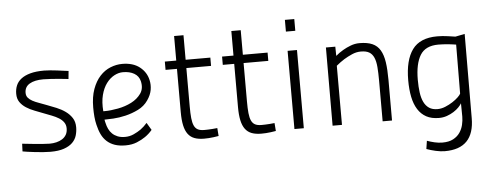

<svg xmlns="http://www.w3.org/2000/svg" viewBox="-56 -849 3112 1223"><g transform="rotate(-5 1500.0 -237.0)"><path d="M394 -443Q365 -446 336 -449Q311 -451 283.5 -453Q256 -455 234 -455Q178 -455 146 -436Q114 -417 114 -379Q114 -360 124.5 -347.5Q135 -335 152.5 -325.5Q170 -316 193 -308Q216 -300 241 -290Q271 -279 302.5 -266Q334 -253 359 -235Q384 -217 400 -192.5Q416 -168 416 -133Q416 -106 408.5 -80.5Q401 -55 381 -35Q361 -15 326.5 -3Q292 9 239 9Q219 9 192.5 7Q166 5 140 2Q114 -1 93 -4Q72 -7 62 -9L64 -58Q105 -54 140 -50Q170 -47 199 -45Q228 -43 239 -43Q261 -43 282 -48Q303 -53 319.5 -63.5Q336 -74 345.5 -90.5Q355 -107 355 -131Q355 -153 343.5 -169.5Q332 -186 312.5 -198Q293 -210 268.5 -219.5Q244 -229 218 -239Q190 -250 161 -261Q132 -272 108 -287.5Q84 -303 69 -324.5Q54 -346 54 -378Q54 -407 64 -431Q74 -455 96.5 -472.5Q119 -490 155 -500Q191 -510 244 -510Q262 -510 283.5 -508Q305 -506 326.5 -503.5Q348 -501 367.5 -498Q387 -495 399 -494Z M721 -44Q751 -44 777 -56Q803 -68 823 -82Q846 -99 865 -121L893 -74Q873 -50 847 -32Q824 -16 792.5 -3Q761 10 720 10Q680 10 651 0Q622 -10 601 -29Q580 -48 567 -75Q554 -102 546 -137Q540 -161 537.5 -189Q535 -217 535 -248Q535 -316 553 -365.5Q571 -415 600.5 -447Q630 -479 667.5 -494Q705 -509 743 -509Q812 -509 854.5 -475.5Q897 -442 908 -391Q915 -361 909.5 -328.5Q904 -296 881 -263Q857 -228 817.5 -208.5Q778 -189 736 -179Q694 -169 656.5 -167Q619 -165 600 -165Q601 -159 602 -153.5Q603 -148 605 -142Q609 -123 617.5 -105Q626 -87 640 -73.5Q654 -60 674 -52Q694 -44 721 -44ZM607 -219Q644 -219 691.5 -228Q739 -237 778 -257Q817 -277 840 -309.5Q863 -342 852 -389Q844 -422 815 -439Q786 -456 743 -456Q715 -456 687 -441Q659 -426 637 -396.5Q615 -367 603.5 -322.5Q592 -278 597 -219Z M1148 -447V-201Q1148 -157 1151 -127Q1154 -97 1162.5 -78.5Q1171 -60 1186.5 -52Q1202 -44 1227 -44Q1238 -44 1251.5 -44.5Q1265 -45 1279 -46Q1294 -47 1311 -49L1315 2Q1299 5 1282 7Q1268 9 1251.5 10Q1235 11 1222 11Q1186 11 1160.5 1.5Q1135 -8 1119 -29.5Q1103 -51 1095.5 -85.5Q1088 -120 1088 -170V-447H1015V-500H1088V-657H1148V-500H1306V-447Z M1514 -447V-201Q1514 -157 1517 -127Q1520 -97 1528.5 -78.5Q1537 -60 1552.5 -52Q1568 -44 1593 -44Q1604 -44 1617.5 -44.5Q1631 -45 1645 -46Q1660 -47 1677 -49L1681 2Q1665 5 1648 7Q1634 9 1617.5 10Q1601 11 1588 11Q1552 11 1526.5 1.5Q1501 -8 1485 -29.5Q1469 -51 1461.5 -85.5Q1454 -120 1454 -170V-447H1381V-500H1454V-657H1514V-500H1672V-447Z M1800 -500H1860V0H1800ZM1800 -698H1860V-623H1800Z M2044 0 2045 -500H2105L2106 -441Q2128 -460 2154 -475Q2176 -488 2203.5 -498.5Q2231 -509 2260 -509Q2310 -509 2342 -495Q2374 -481 2392 -450.5Q2410 -420 2417 -373Q2424 -326 2424 -260V0H2364V-259Q2364 -310 2361 -347Q2358 -384 2347.5 -408Q2337 -432 2317.5 -443.5Q2298 -455 2264 -455Q2235 -455 2207 -442.5Q2179 -430 2156 -416Q2129 -399 2104 -378V0Z M2719 -47Q2744 -47 2769.5 -57.5Q2795 -68 2816.5 -82Q2838 -96 2853 -110.5Q2868 -125 2871 -133L2873 -446Q2866 -447 2853 -449Q2840 -451 2824.5 -452.5Q2809 -454 2792 -455Q2775 -456 2760 -456Q2677 -456 2643.5 -401Q2610 -346 2610 -244Q2610 -199 2615 -162.5Q2620 -126 2632.5 -100.5Q2645 -75 2666 -61Q2687 -47 2719 -47ZM2634 148Q2656 156 2681.5 162Q2707 168 2732 168Q2774 168 2801 153.5Q2828 139 2843.5 116.5Q2859 94 2865.5 67Q2872 40 2872 14L2871 -71Q2865 -60 2851.5 -46Q2838 -32 2818.5 -19.5Q2799 -7 2775 1.5Q2751 10 2724 10Q2676 10 2643 -8Q2610 -26 2589 -59.5Q2568 -93 2558.5 -140Q2549 -187 2549 -246Q2549 -375 2598 -442Q2647 -509 2757 -509Q2791 -509 2825 -504Q2859 -499 2873 -497L2933 -509L2931 29Q2931 224 2743 224Q2716 224 2685 217Q2654 210 2626 200Z"/></g></svg>

Font: Panefresco 250wt
Style: Regular
Weight: 300
Version: Version 1.000